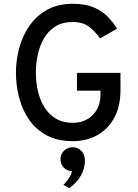

<svg xmlns="http://www.w3.org/2000/svg" viewBox="-20 -732 726 1012"><path d="M363.5 12Q284 12 227 -18.2Q170 -48.5 134 -100.2Q98 -152 81 -216.8Q64 -281.5 64 -350Q64 -417 82 -481.5Q100 -546 136.5 -598Q173 -650 229.5 -681Q286 -712 363.5 -712Q429.5 -712 473.8 -693.2Q518 -674.5 547.2 -644.5Q576.5 -614.5 597 -581L507 -529.5Q483.5 -564 450.8 -590Q418 -616 363.5 -616Q308.5 -616 271 -592Q233.5 -568 211 -528.5Q188.5 -489 178.8 -442.2Q169 -395.5 169 -350Q169 -299 180 -251.5Q191 -204 214.5 -166.2Q238 -128.5 275 -106.5Q312 -84.5 363.5 -84.5Q407 -84.5 439.8 -103.5Q472.5 -122.5 491 -155.2Q509.5 -188 509.5 -231V-254H385.5V-348H615V-258.5Q615 -170.5 581.8 -110.2Q548.5 -50 491.5 -19Q434.5 12 363.5 12ZM345.5 259.5 314 242.5Q325.5 231 339.8 212.5Q354 194 359 169.5Q332.5 169 315.8 151.5Q299 134 299 108Q299 80 317.8 62Q336.5 44 362.5 44Q388.5 44 408 62.5Q427.5 81 427.5 114.5Q427.5 156.5 406.5 193.5Q385.5 230.5 345.5 259.5Z"/></svg>

Font: Overpass Medium
Style: Regular
Weight: 500
Designer: Delve Withrington, Dave Bailey, Thomas Jockin
Foundry: Delve Fonts LLC
Version: Version 4.000